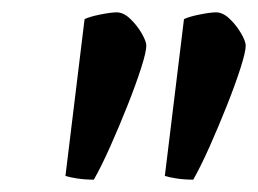

<svg xmlns="http://www.w3.org/2000/svg" viewBox="-20 -726 418 311"><path d="M132 -435Q117 -435 104.5 -437Q92 -439 86 -441L117 -695Q125 -699 142.5 -702.5Q160 -706 169 -706Q180 -706 191 -695.5Q202 -685 209.5 -672Q217 -659 217 -652Q217 -642 208.5 -615.5Q200 -589 186.5 -555Q173 -521 158.5 -488.5Q144 -456 132 -435ZM293 -435Q278 -435 265.5 -437Q253 -439 247 -441L278 -695Q286 -699 303.5 -702.5Q321 -706 330 -706Q341 -706 352 -695.5Q363 -685 370.5 -672Q378 -659 378 -652Q378 -642 369.5 -615.5Q361 -589 347.5 -555Q334 -521 319.5 -488.5Q305 -456 293 -435Z"/></svg>

Font: Texturina SemiBold
Style: Italic
Weight: 600
Italic angle: -11°
Designer: Guillermo Torres Carreño
Foundry: Omnibus-Type
Version: Version 1.002; ttfautohint (v1.8.3)